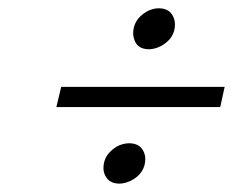

<svg xmlns="http://www.w3.org/2000/svg" viewBox="-20 -478 567 464"><path d="M230 -71.8Q230 -103.5 260.7 -123Q276.4 -131.8 292 -131.8Q321.8 -131.8 329.6 -105Q331.1 -99.1 331.1 -94.2Q331.1 -59.1 295.9 -41Q282.2 -34.7 269 -34.2Q239.3 -34.2 231.4 -61Q230 -66.4 230 -71.8ZM301.8 -397Q301.8 -430.7 334 -449.7Q348.6 -458 363.8 -458Q393.6 -458 401.4 -430.2Q402.8 -424.3 402.8 -418.9Q402.8 -385.3 369.1 -366.7Q354.5 -359.4 340.8 -358.9Q309.1 -358.9 303.2 -387.2Q301.8 -392.6 301.8 -397ZM522.9 -268.1 512.2 -219.2H116.2L127.9 -268.1Z"/></svg>

Font: Linux Libertine Capitals O
Style: Bold Italic Samll Caps
Weight: 400
Italic angle: -12°
Designer: Philipp H. Poll
Foundry: Philipp H. Poll
Version: Version 5.0.4